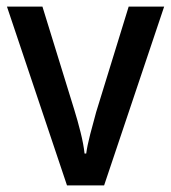

<svg xmlns="http://www.w3.org/2000/svg" viewBox="-20 -559 517 579"><path d="M182 0 1 -539H108L204 -228Q214 -196 223 -160Q232 -124 235 -96H240Q243 -119 252 -154Q261 -189 270 -221L368 -539H475L294 0Z"/></svg>

Font: Noto Sans Gurmukhi SemiCondensed Medium
Style: Regular
Weight: 500
Width: 4
Designer: Jelle Bosma - Monotype Design Team
Foundry: Monotype Imaging Inc.
Version: Version 2.004; ttfautohint (v1.8.4.7-5d5b)